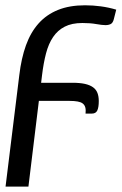

<svg xmlns="http://www.w3.org/2000/svg" viewBox="-20 -534 462 726"><path d="M53 -250Q60.5 -313.5 78.2 -362.8Q96 -412 126 -445.5Q156 -479 199.5 -496.5Q243 -514 301.5 -514Q331.5 -514 361.2 -510Q391 -506 419.5 -497.5L410.5 -462Q407 -447.5 398.8 -443.2Q390.5 -439 379 -439Q366 -439 343.8 -443Q321.5 -447 291.5 -447Q251.5 -447 224.8 -433.2Q198 -419.5 180.8 -394Q163.5 -368.5 154 -332Q144.5 -295.5 139 -250L135.5 -221H254.5Q282 -221 301 -216.8Q320 -212.5 331.8 -204Q343.5 -195.5 348.5 -182.5Q353.5 -169.5 353.5 -152Q353.5 -128.5 348 -116.5Q342.5 -104.5 327.5 -104.5H303.5Q305 -118.5 302.5 -127.8Q300 -137 293 -142.5Q286 -148 273.5 -150.2Q261 -152.5 242.5 -152.5H127L87.5 171.5H1Z"/></svg>

Font: Lato 2
Style: Italic
Weight: 400
Italic angle: -7°
Designer: Lukasz Dziedzic with Adam Twardoch and Botio Nikoltchev
Foundry: tyPoland Lukasz Dziedzic
Version: Version 2.015; 2015-08-06; http://www.latofonts.com/